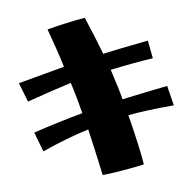

<svg xmlns="http://www.w3.org/2000/svg" viewBox="-90 -896 1041 1033"><g transform="rotate(-10 430.0 -380.0)"><path d="M354 -210Q239 -186 96 -136L65 -244Q216 -280 338 -302Q323 -396 305 -473Q216 -454 61 -414L30 -520L284 -565Q268 -643 232 -778Q342 -797 440 -805Q478 -690 504 -597Q577 -607 753 -625L763 -527Q648 -520 529 -505Q556 -391 564 -338Q694 -354 813 -367L830 -258Q676 -258 580 -248Q592 -177 603 -94.5Q614 -12 616 27Q576 33 501.5 39Q427 45 388 45Q370 -102 354 -210Z"/></g></svg>

Font: Otomanopee
Style: Regular
Weight: 400
Designer: Das Ende der Wildnis
Foundry: Gutenberg Labo
Version: Version 3.000